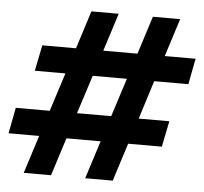

<svg xmlns="http://www.w3.org/2000/svg" viewBox="-52 -753 856 806"><g transform="rotate(5 376.5 -350.0)"><path d="M733 -431 754 -540H624L675 -700H560L509 -540H365L416 -700H301L250 -540H108L86 -431H215L163 -269H20L-1 -160H128L77 0H192L243 -160H387L336 0H452L503 -160H645L667 -269H538L589 -431ZM422 -269H278L330 -431H474Z"/></g></svg>

Font: AWKNG-Font
Style: Bold Italic
Weight: 700
Italic angle: -11.3°
Designer: Awakening Church
Foundry: Awakening Church
Version: Version 1.700;PS 001.700;hotconv 1.0.88;makeotf.lib2.5.64775